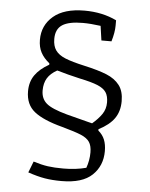

<svg xmlns="http://www.w3.org/2000/svg" viewBox="-53 -665 652 836"><g transform="rotate(5 273.0 -247.0)"><path d="M100 102 119 53Q154 64 182 68Q210 72 250 72Q305 72 350 60Q362 27 362 -8Q362 -37 351 -53.5Q340 -70 314 -81Q288 -92 230 -108Q146 -130 107 -161Q68 -192 68 -250Q68 -291 88.5 -320.5Q109 -350 150 -373V-379Q125 -399 112.5 -422.5Q100 -446 100 -478Q100 -541 147 -581Q194 -621 283 -621Q361 -621 423 -591V-568Q423 -538 411 -498H367L358 -561Q314 -567 280 -567Q219 -567 190.5 -548.5Q162 -530 162 -487Q162 -456 175.5 -437Q189 -418 218.5 -406Q248 -394 302 -382Q365 -368 401.5 -353Q438 -338 458 -312Q478 -286 478 -242Q478 -198 456.5 -167Q435 -136 388 -112V-106Q407 -90 415.5 -69Q424 -48 424 -19Q424 45 381 86Q338 127 247 127Q206 127 173.5 121.5Q141 116 100 102ZM415 -231Q415 -259 404 -275.5Q393 -292 366.5 -303Q340 -314 287 -325Q234 -337 187 -351Q158 -335 144.5 -313Q131 -291 131 -259Q131 -223 155 -202.5Q179 -182 245 -164L338 -140L358 -135Q384 -157 399.5 -179.5Q415 -202 415 -231Z"/></g></svg>

Font: Athiti
Style: Regular
Weight: 400
Designer: CadsonDemak Team
Foundry: CadsonDemak
Version: Version 1.033